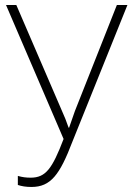

<svg xmlns="http://www.w3.org/2000/svg" viewBox="-20 -734 529 764"><path d="M105 10C182 10 218 -39 268 -170L487 -714H445L278 -292C271 -271 263 -249 255 -226H253C244 -252 237 -270 226 -294L45 -714H4L233 -181C188 -63 162 -27 102 -27C83 -27 69 -29 51 -34V2C66 7 83 10 105 10Z"/></svg>

Font: Noto Sans SemiCondensed ExtraLight
Style: Regular
Weight: 200
Width: 4
Designer: Monotype Design Team
Foundry: Monotype Imaging Inc.
Version: Version 2.013